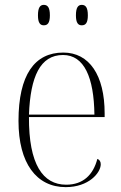

<svg xmlns="http://www.w3.org/2000/svg" viewBox="-20 -759 499 789"><path d="M316 -655C332 -655 341 -665 341 -696C341 -728 332 -739 316 -739C301 -739 292 -728 292 -696C292 -665 301 -655 316 -655ZM160 -655C176 -655 185 -665 185 -696C185 -728 176 -739 160 -739C145 -739 136 -728 136 -696C136 -665 145 -655 160 -655ZM250 10C345 10 394 -49 394 -84C394 -95 389 -103 380 -106C363 -40 321 0 252 0C156 0 98 -84 99 -278H410V-293C410 -450 347 -543 240 -543C122 -543 56 -451 56 -262C56 -88 130 10 250 10ZM368 -288H99C105 -444 145 -533 239 -533C326 -533 366 -441 368 -288Z"/></svg>

Font: Noto Serif Display SemiCondensed ExtraLight
Style: Regular
Weight: 200
Width: 4
Designer: Monotype Design Team
Foundry: Monotype Imaging Inc.
Version: Version 2.009